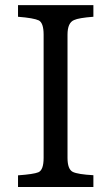

<svg xmlns="http://www.w3.org/2000/svg" viewBox="-20 -745 443 765"><path d="M352.1 0H51.8V-46.4Q113.8 -50.8 132.8 -58.6Q153.8 -67.4 153.8 -115.7V-606.9Q153.8 -653.3 134.8 -663.6Q114.3 -673.3 51.8 -678.2V-724.6H352.1V-678.2Q293.5 -673.8 274.9 -665Q249 -654.3 249 -606.9V-115.7Q249 -70.8 270 -60.1Q290 -50.3 352.1 -46.9Z"/></svg>

Font: DYmingA
Style: SemiBold
Weight: 400
Designer: Ichiten Fonts Project, New YuGong
Version: Version 1.00;July 13, 2021;FontCreator 13.0.0.2613 64-bit